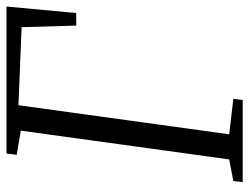

<svg xmlns="http://www.w3.org/2000/svg" viewBox="-110 -674 783 604"><g transform="rotate(-90 282.0 -371.5)"><path d="M11.5 0 15 -29.5 83 -42.5 173.5 -698 97.5 -711 101.5 -743H564L543.5 -524L504 -523.5L499 -695.5L253.5 -705.5L162 -42.5L273.5 -29.5L270 0Z"/></g></svg>

Font: Merriweather 60pt Light
Style: Italic
Weight: 300
Italic angle: -7.8°
Version: Version 2.101